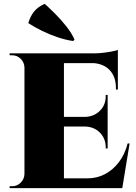

<svg xmlns="http://www.w3.org/2000/svg" viewBox="-20 -977 707 997"><path d="M312 -700V0H107V-700ZM572 -51 612 0H309V-51ZM539 -370V-320H309V-370ZM592 -700V-649H309V-700ZM653 -232 615 0H399L435 -51Q483 -51 524.5 -72.5Q566 -94 597 -134.5Q628 -175 643 -232ZM539 -322V-206H529V-211Q529 -258 498.5 -288.5Q468 -319 421 -320V-322ZM539 -484V-368H421V-370Q468 -371 499 -402Q530 -433 529 -480V-484ZM592 -652V-512H582V-520Q582 -580 548 -614.5Q514 -649 453 -650V-652ZM592 -718V-689L470 -700Q492 -700 516.5 -703Q541 -706 562 -710Q583 -714 592 -718ZM110 -73V0H30V-10Q30 -10 36.5 -10Q43 -10 43 -10Q69 -10 87.5 -28.5Q106 -47 107 -73ZM110 -627H107Q106 -653 87.5 -671.5Q69 -690 43 -690Q43 -690 36.5 -690Q30 -690 30 -690V-700H110ZM367 -771 360 -764Q323 -769 281 -783Q239 -797 199 -816.5Q159 -836 127 -857Q137 -892 156.5 -916.5Q176 -941 212 -957Q234 -938 265 -907Q296 -876 324.5 -840Q353 -804 367 -771Z"/></svg>

Font: Cinzel Black
Style: Regular
Weight: 900
Designer: Natanael Gama
Version: Version 2.000